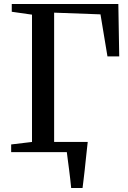

<svg xmlns="http://www.w3.org/2000/svg" viewBox="-20 -763 640 963"><path d="M203.5 -51H394.5V-28H203.5ZM337 180Q335 159 332.2 134.5Q329.5 110 326.2 85.2Q323 60.5 320 38.2Q317 16 315 -1L276 -51H420Q418 -31 415.2 -7.5Q412.5 16 410 40.8Q407.5 65.5 404.8 90.2Q402 115 399.2 138Q396.5 161 394 180ZM36 0V-38.5L140.5 -51V-689.5L39 -704V-743H573.5L578 -480H519L484 -691L251.5 -699.5V-51L404.5 -38.5V0Z"/></svg>

Font: Merriweather 60pt
Style: Regular
Weight: 400
Version: Version 2.100